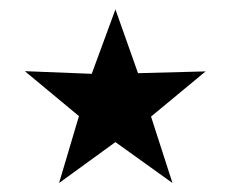

<svg xmlns="http://www.w3.org/2000/svg" viewBox="-20 -458 503 419"><path d="M231.9 -147.9 108.9 -58.6 152.3 -204.6 34.2 -302.7 180.2 -296.9 231.9 -437.5 281.2 -298.3 428.7 -302.2 309.6 -203.6 356.4 -58.6Z"/></svg>

Font: Scheherazade
Style: Bold
Weight: 700
Version: Version 2.100 (build 932/914)